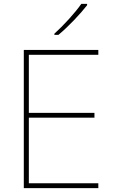

<svg xmlns="http://www.w3.org/2000/svg" viewBox="-20 -972 590 992"><path d="M430 -945V-952H400C371 -909 306 -838 261 -798V-792H282C335 -836 395 -900 430 -945ZM488 0V-25H129V-364H468V-389H129V-689H488V-714H103V0Z"/></svg>

Font: Noto Sans Gujarati UI Thin
Style: Regular
Weight: 100
Designer: Jelle Bosma - Monotype Design Team, Universal Thirst
Foundry: Monotype Imaging Inc.
Version: Version 2.106